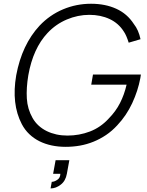

<svg xmlns="http://www.w3.org/2000/svg" viewBox="-20 -786 802 1048"><path d="M749 -379 746 -359.5Q739.5 -325 728.5 -291Q717.5 -257 701.5 -222.5Q670 -155 620 -102Q591.5 -71 558.8 -49Q526 -27 490.2 -12.5Q454.5 2 416.2 8.8Q378 15.5 338.5 15.5Q298 15.5 261.8 7.8Q225.5 0 195 -15.2Q164.5 -30.5 140 -53.8Q115.5 -77 99 -108.5Q41.5 -218.5 68.5 -375Q99.5 -542 196 -646Q251.5 -704.5 324 -735Q396.5 -765.5 477 -765.5Q554.5 -765.5 614.5 -738.2Q674.5 -711 710.5 -655Q736.5 -622.5 747 -572L682.5 -553Q676 -573.5 669.5 -588.5Q663 -603.5 656 -613.5Q627.5 -659 578.5 -682Q529.5 -705 467.5 -705Q405 -705 344.5 -679.5Q284.5 -654 239.5 -606Q160.5 -522 134.5 -375Q123 -305.5 126.5 -248.2Q130 -191 157.5 -142.5Q171 -118.5 190.8 -100.5Q210.5 -82.5 235 -70.5Q259.5 -58.5 288 -52.2Q316.5 -46 348 -46Q412.5 -46 470.8 -68.2Q529 -90.5 573 -138.5Q612 -178 635.2 -223.8Q658.5 -269.5 671 -324H478L487.5 -379ZM283.5 88.5H358.5L345 162.5Q338 201.5 312 221.5Q285.5 242.5 256 242.5L262.5 206.5Q276 206.5 292 196Q309 185.5 309.5 162.5H270Z"/></svg>

Font: Russisch Sans Light
Style: Italic
Weight: 300
Italic angle: -10°
Designer: Michael Sharanda (font) & Cristiano Sobral (main changes)
Foundry: Michael Sharanda
Version: Version 2.00;September 8, 2020;FontCreator 13.0.0.2681 64-bi